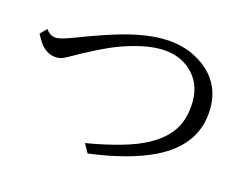

<svg xmlns="http://www.w3.org/2000/svg" viewBox="-83 -786 1117 856"><g transform="rotate(15 475.0 -357.5)"><path d="M63 -557.1Q81.5 -528.8 110.8 -528.8Q131.8 -528.8 187 -549.8Q303.2 -594.2 374.5 -615.2Q486.8 -647.9 570.8 -647.9Q686 -647.9 767.1 -585.9Q856 -517.6 856 -404.8Q856 -232.9 679.7 -147Q565.9 -91.3 379.4 -66.9L356 -108.9Q541.5 -140.1 633.3 -189.5Q702.6 -227.1 735.8 -277.8Q772 -333.5 772 -413.1Q772 -498.5 714.8 -550.3Q658.7 -601.1 573.7 -601.1Q495.1 -601.1 388.7 -562Q312 -533.7 178.7 -457.5Q156.7 -444.8 136.7 -444.8Q90.3 -444.8 58.6 -486.8Q48.8 -500 34.2 -527.8Z"/></g></svg>

Font: BIZ UDPMincho
Style: Regular
Weight: 400
Designer: TypeBank Co., Ltd.
Foundry: Morisawa Inc.
Version: Version 1.06